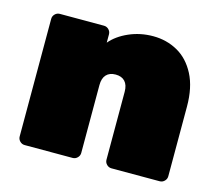

<svg xmlns="http://www.w3.org/2000/svg" viewBox="-82 -633 837 735"><g transform="rotate(15 337.0 -265.0)"><path d="M607 0H416Q405 0 397 -8Q389 -16 389 -27V-296Q389 -323 376 -337Q363 -351 339 -351Q315 -351 302 -337Q289 -323 289 -296V-27Q289 -16 281 -8Q273 0 262 0H72Q61 0 53 -8Q45 -16 45 -27V-493Q45 -504 53 -512Q61 -520 72 -520H247Q258 -520 266 -512Q274 -504 274 -493V-460Q300 -491 344.5 -510.5Q389 -530 440 -530Q493 -530 537 -505.5Q581 -481 607.5 -430Q634 -379 634 -303V-27Q634 -16 626 -8Q618 0 607 0Z"/></g></svg>

Font: Rubik
Style: Regular
Weight: 900
Designer: Hubert & Fischer
Foundry: Hubert & Fischer
Version: Version 1.100